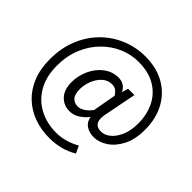

<svg xmlns="http://www.w3.org/2000/svg" viewBox="-188 -879 1227 1227"><g transform="rotate(45 425.5 -266.0)"><path d="M404.8 135.7Q331.1 135.7 266.8 112.8Q202.6 89.8 154.1 44.2Q105.5 -1.5 78.1 -68.6Q50.8 -135.7 50.8 -223.6Q50.8 -324.7 84.2 -406.5Q117.7 -488.3 176 -546.6Q234.4 -605 310.1 -636.5Q385.7 -668 470.2 -668Q571.8 -668 645.8 -626Q719.7 -584 760 -509Q800.3 -434.1 800.3 -335Q800.3 -247.1 769.8 -188Q739.3 -128.9 693.4 -98.9Q647.5 -68.8 601.1 -68.8Q560.5 -68.8 531.5 -88.1Q502.4 -107.4 497.1 -144.5H495.1Q470.7 -115.2 440.2 -95.9Q409.7 -76.7 373.5 -76.7Q321.8 -76.7 287.1 -113.3Q252.4 -149.9 252.4 -218.8Q252.4 -259.8 265.9 -301Q279.3 -342.3 304.9 -376.2Q330.6 -410.2 366 -430.7Q401.4 -451.2 444.8 -451.2Q470.7 -451.2 491 -439.7Q511.2 -428.2 524.9 -402.8H526.9L538.1 -443.4H595.2L555.7 -241.7Q526.4 -127 609.4 -127Q641.1 -127 671.1 -151.4Q701.2 -175.8 721.2 -221.9Q741.2 -268.1 741.2 -332Q741.2 -412.1 710 -475.6Q678.7 -539.1 616.9 -575.9Q555.2 -612.8 463.4 -612.8Q396 -612.8 333.3 -585.4Q270.5 -558.1 220.5 -507.1Q170.4 -456.1 141.1 -385Q111.8 -314 111.8 -226.6Q111.8 -128.9 150.9 -60.3Q189.9 8.3 257.8 44.4Q325.7 80.6 411.1 80.6Q456.5 80.6 497.8 67.9Q539.1 55.2 572.3 35.6L595.2 85Q551.8 111.3 504.2 123.5Q456.5 135.7 404.8 135.7ZM390.1 -135.3Q410.6 -135.3 434.1 -149.4Q457.5 -163.6 480.5 -193.4L508.8 -350.6Q495.1 -373 480.7 -382.3Q466.3 -391.6 446.3 -391.6Q407.7 -391.6 379.6 -365.5Q351.6 -339.4 336.4 -300.5Q321.3 -261.7 321.3 -223.6Q321.3 -175.3 340.8 -155.3Q360.4 -135.3 390.1 -135.3Z"/></g></svg>

Font: Varta Light Medium
Style: Regular
Weight: 500
Version: Version 1.004